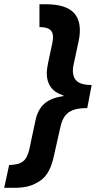

<svg xmlns="http://www.w3.org/2000/svg" viewBox="-79 -735 456 912"><path d="M60.1 -24.9 89.4 -162.6Q100.6 -215.3 132.1 -242.9Q163.6 -270.5 222.2 -278.3V-281.7Q143.1 -305.7 143.1 -389.2Q143.1 -404.8 149.9 -438.5L168.9 -527.3Q172.9 -547.9 172.9 -559.1Q172.9 -583.5 157.5 -595Q142.1 -606.4 108.4 -606.4V-714.8H139.2Q220.2 -714.8 260.3 -684.3Q300.3 -653.8 300.3 -591.3Q300.3 -562 292.5 -530.8L272 -434.6Q267.1 -414.6 267.1 -401.4Q267.1 -364.3 288.6 -347.7Q310.1 -331.1 356.4 -331.1L335.4 -221.7Q295.4 -221.7 270 -212.9Q244.6 -204.1 230 -184.6Q215.3 -165 208 -132.3L176.3 9.3Q165 60.1 145 89.8Q125 119.6 91.8 135.3Q53.7 157.2 -10.7 157.2H-59.1L-35.6 48.8Q-4.9 47.9 13.4 41Q31.7 34.2 42.5 18.8Q53.2 3.4 60.1 -24.9Z"/></svg>

Font: Viking Open Sans
Style: Bold Italic
Weight: 700
Italic angle: -12°
Foundry: Ascender Corporation
Version: Version 2.000